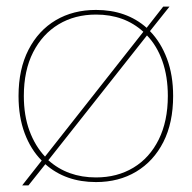

<svg xmlns="http://www.w3.org/2000/svg" viewBox="-20 -540 579 580"><path d="M47 20 106 -55Q73 -88 54.5 -137.5Q36 -187 36 -250Q36 -331 66 -389.5Q96 -448 148.5 -479Q201 -510 270 -510Q362 -510 423 -456L473 -520H492L433 -446Q466 -412 484.5 -362.5Q503 -313 503 -250Q503 -169 473.5 -111Q444 -53 391.5 -21.5Q339 10 270 10Q178 10 117 -44L66 20ZM270 -496Q206 -496 157 -466.5Q108 -437 80 -382Q52 -327 52 -250Q52 -191 69 -145Q86 -99 116 -67L413 -444Q356 -496 270 -496ZM487 -250Q487 -309 470.5 -355.5Q454 -402 424 -433L126 -56Q184 -4 270 -4Q334 -4 383 -33.5Q432 -63 459.5 -118.5Q487 -174 487 -250Z"/></svg>

Font: Prodigy Sans Thin
Style: Regular
Weight: 100
Designer: Wei Huang
Foundry: Wei Huang
Version: Version 1.003; ttfautohint (v1.8.3)